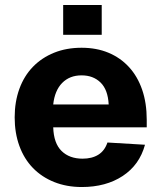

<svg xmlns="http://www.w3.org/2000/svg" viewBox="-20 -740 649 772"><path d="M309 12Q248 12 198 -8Q148 -28 112.5 -64.5Q77 -101 58 -153Q39 -205 39 -268Q39 -331 58 -383Q77 -435 112.5 -471.5Q148 -508 197.5 -528Q247 -548 308 -548Q368 -548 416 -528Q464 -508 498.5 -470.5Q533 -433 551.5 -379.5Q570 -326 570 -258V-228H194Q196 -164 227.5 -133Q259 -102 312 -102Q350 -102 375.5 -118Q401 -134 412 -167L563 -158Q541 -77 473.5 -32.5Q406 12 309 12ZM417 -320Q414 -379 384.5 -408Q355 -437 308 -437Q260 -437 230 -406.5Q200 -376 194 -320ZM234 -600V-720H389V-600Z"/></svg>

Font: Geist
Style: Bold
Weight: 400
Designer: Basement.studio, Andrés Briganti, Mateo Zaragoza
Foundry: Basement.studio, Vercel, Andrés Briganti, Guido Ferreyra, Mateo Zaragoza
Version: Version 1.401